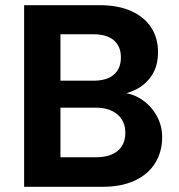

<svg xmlns="http://www.w3.org/2000/svg" viewBox="-20 -720 688 740"><path d="M73 0V-700H364Q436 -700 486.5 -677Q537 -654 563 -613.5Q589 -573 589 -519Q589 -467 566 -431Q543 -395 505 -375.5Q467 -356 423 -353L439 -364Q487 -362 524 -338Q561 -314 583 -275.5Q605 -237 605 -191Q605 -135 578 -91.5Q551 -48 499.5 -24Q448 0 374 0ZM213 -114H351Q404 -114 433.5 -138.5Q463 -163 463 -208Q463 -253 432.5 -279Q402 -305 349 -305H213ZM213 -409H340Q392 -409 419 -432.5Q446 -456 446 -499Q446 -541 419 -564.5Q392 -588 339 -588H213Z"/></svg>

Font: DM Sans 10pt ExtraBold
Style: Regular
Weight: 800
Version: Version 4.004;gftools[0.9.30]